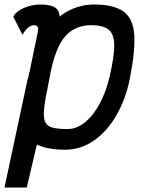

<svg xmlns="http://www.w3.org/2000/svg" viewBox="-27 -652 647 854"><path d="M390 -632Q479 -632 522 -601Q565 -570 570 -498.5Q575 -427 551 -305Q533 -213 491.5 -140.5Q450 -68 391 -27Q332 14 262 14Q234 14 210.5 11Q187 8 169 3Q151 -2 137 -9L92 182H-7L93 -286Q94 -291 95.5 -297.5Q97 -304 100 -313Q101 -316 101.5 -321.5Q102 -327 105 -335L141 -509Q141 -513 141.5 -517Q142 -521 143 -526Q142 -533 137 -536.5Q132 -540 124 -540Q111 -540 97.5 -528.5Q84 -517 73 -497L32 -578Q46 -603 81.5 -617.5Q117 -632 152 -632Q196 -632 216.5 -619.5Q237 -607 238 -578Q260 -596 285.5 -608Q311 -620 337.5 -626Q364 -632 390 -632ZM461 -313Q482 -404 481 -453Q480 -502 455 -521Q430 -540 379 -540Q331 -540 296 -518.5Q261 -497 237.5 -452Q214 -407 199 -335L183 -252Q171 -195 168.5 -160Q166 -125 175 -107.5Q184 -90 208 -84Q232 -78 273 -78Q314 -78 351 -108Q388 -138 416.5 -191Q445 -244 461 -313Z"/></svg>

Font: Victor Mono Thin
Style: Italic
Weight: 100
Italic angle: -12°
Monospace: yes
Designer: Rune Bjørnerås
Version: Version 1.561;gftools[0.9.30]